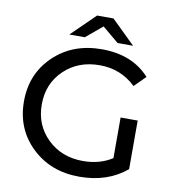

<svg xmlns="http://www.w3.org/2000/svg" viewBox="-95 -970 962 1062"><g transform="rotate(10 386.0 -439.5)"><path d="M502 -757 410 -834 318 -757H231L364 -887H456L589 -757ZM590 -126V-354H686V-81Q580 8 421 8Q260 8 154 -93.5Q48 -195 48 -350Q48 -505 154 -606.5Q260 -708 423 -708Q595 -708 692 -600L630 -538Q546 -619 427 -619Q306 -619 227 -543Q148 -467 148 -350Q148 -234 227 -157.5Q306 -81 426 -81Q520 -81 590 -126Z"/></g></svg>

Font: false
Style: Regular
Weight: 500
Designer: Julieta Ulanovsky
Foundry: Julieta Ulanovsky
Version: Version 7.222;hotconv 1.0.109;makeotfexe 2.5.65596